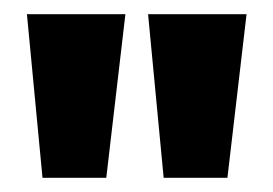

<svg xmlns="http://www.w3.org/2000/svg" viewBox="-20 -721 386 271"><path d="M130 -470H40L18 -701H157ZM301 -470H211L189 -701H328Z"/></svg>

Font: Phudu Light
Style: Bold
Weight: 700
Version: Version 1.005;gftools[0.9.23]